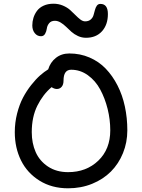

<svg xmlns="http://www.w3.org/2000/svg" viewBox="-20 -1038 760 1027"><path d="M199.2 -844.2Q179.2 -844.2 166 -860.6Q152.8 -877 152.8 -901.9Q152.8 -922.9 158.9 -942.6Q165 -962.4 177.7 -979.7Q190.4 -997.1 213.1 -1007.6Q235.8 -1018.1 266.1 -1018.1Q293 -1018.1 316.2 -1008.3Q339.4 -998.5 355 -984.6Q370.6 -970.7 383.8 -957Q397 -943.4 409.9 -933.6Q422.9 -923.8 435.1 -923.8Q453.6 -923.8 464.8 -933.3Q476.1 -942.9 480.2 -956.8Q484.4 -970.7 487.8 -984.4Q491.2 -998 498 -1007.6Q504.9 -1017.1 517.1 -1017.1Q557.1 -1017.1 557.1 -962.9Q557.1 -905.8 525.6 -870.8Q494.1 -835.9 439.9 -835.9Q417.5 -835.9 397.2 -845.2Q377 -854.5 362.1 -867.9Q347.2 -881.3 333.5 -894.8Q319.8 -908.2 304.4 -917.5Q289.1 -926.8 273.9 -926.8Q253.4 -926.8 242.9 -913.8Q232.4 -900.9 230.5 -885.5Q228.5 -870.1 221.2 -857.2Q213.9 -844.2 199.2 -844.2ZM344.2 -30.8Q256.8 -30.8 191.2 -71.8Q125.5 -112.8 92.3 -180.2Q59.1 -247.6 59.1 -331.1Q59.1 -382.3 71.5 -430.9Q84 -479.5 103 -515.6Q122.1 -551.8 147 -583.3Q171.9 -614.7 194.3 -634.5Q216.8 -654.3 237.8 -667Q249 -704.6 278.8 -728.3Q308.6 -752 351.1 -752Q408.7 -752 458.7 -730.5Q508.8 -709 545.4 -670.9Q582 -632.8 608.4 -581.3Q634.8 -529.8 647.9 -468.5Q661.1 -407.2 661.1 -340.8Q661.1 -276.4 637.9 -219.2Q614.7 -162.1 573.5 -120.6Q532.2 -79.1 472.9 -54.9Q413.6 -30.8 344.2 -30.8ZM149.9 -331.1Q149.9 -272 170.9 -224.4Q191.9 -176.8 236.8 -147Q281.7 -117.2 344.2 -117.2Q441.9 -117.2 505.9 -178.7Q569.8 -240.2 569.8 -340.8Q569.8 -398.4 555.7 -455.3Q541.5 -512.2 516.1 -559.3Q490.7 -606.4 450 -635.7Q409.2 -665 360.8 -665Q319.8 -665 319.8 -606.9Q319.8 -585.4 309.8 -573.7Q299.8 -562 284.2 -562Q270.5 -562 255.9 -571.8Q210 -533.2 179.9 -472.9Q149.9 -412.6 149.9 -331.1Z"/></svg>

Font: Shantell Sans Bouncy
Style: Regular
Weight: 400
Designer: Stephen Nixon, Anya Danilova, Shantell Martin
Foundry: Arrow Type
Version: Version 1.006;[9816181b4]